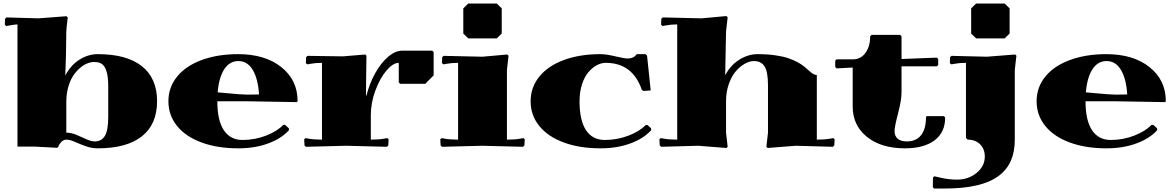

<svg xmlns="http://www.w3.org/2000/svg" viewBox="-20 -840 6719 1100"><path d="M80.1 0V-700.2Q67.4 -700.2 32.2 -693.8L16.1 -690.9L7.8 -698.2L8.8 -731.9L17.1 -740.2L200.2 -734.9L360.8 -747.1L368.2 -740.2Q359.9 -673.8 359.9 -660.2L357.9 -521Q356.9 -514.2 354 -407.2Q384.8 -466.3 434.8 -498Q484.9 -529.8 540 -529.8Q706.1 -529.8 793 -460.7Q879.9 -391.6 879.9 -259.8Q879.9 -127.9 793 -59.1Q706.1 9.8 540 9.8Q504.9 9.8 470.5 -2.7Q436 -15.1 408 -27.6Q379.9 -40 359.9 -40Q342.8 -40 328.9 -24.2Q314.9 -8.3 314.9 0L308.1 6.8Q185.1 0 180.2 0ZM359.9 -80.1Q387.7 -80.1 418 -67.4Q448.2 -54.7 475.3 -42.2Q502.4 -29.8 522.9 -29.8Q562 -29.8 581.1 -62Q600.1 -94.2 600.1 -169.9V-345.2Q600.1 -398.9 590.6 -430.2Q581.1 -461.4 564.2 -473.1Q547.4 -484.9 520 -484.9Q500 -484.9 478.5 -476.1Q457 -467.3 435.8 -448.5Q414.6 -429.7 397.9 -403.8Q381.3 -377.9 370.8 -340.3Q360.4 -302.7 359.9 -259.8Z M1463.9 -298.8Q1458.5 -388.7 1428 -439.5Q1397.5 -490.2 1345.7 -490.2Q1294.9 -490.2 1264.4 -442.6Q1233.9 -395 1227.1 -311Q1232.9 -310.5 1274.9 -306.6Q1316.9 -302.7 1348.6 -300.3Q1380.4 -297.9 1395 -297.9Q1430.7 -297.9 1463.9 -298.8ZM1679.7 -254.9Q1435.1 -259.8 1395 -259.8H1225.1Q1225.1 -149.4 1262.5 -93.8Q1299.8 -38.1 1369.1 -38.1Q1440.9 -38.1 1505.4 -63.5Q1569.8 -88.9 1602.1 -124L1612.8 -125L1634.8 -105L1635.7 -94.2Q1591.8 -45.9 1516.1 -18.1Q1440.4 9.8 1344.7 9.8Q1225.6 9.8 1134.8 -23.7Q1043.9 -57.1 994.4 -118.4Q944.8 -179.7 944.8 -259.8Q944.8 -339.8 994.9 -401.4Q1044.9 -462.9 1136 -496.3Q1227.1 -529.8 1344.7 -529.8Q1498 -529.8 1591.6 -455.6Q1685.1 -381.3 1685.1 -259.8Z M1824.7 -480Q1787.6 -480 1756.3 -474.1L1740.7 -471.2L1732.4 -478L1733.4 -512.2L1741.7 -520L1944.8 -517.1L2072.8 -527.8L2079.6 -521Q2079.1 -516.1 2077.9 -413.3Q2076.7 -310.5 2076.7 -293H2079.6Q2096.7 -361.3 2129.2 -419.9Q2161.6 -478.5 2203.1 -514.2Q2244.6 -549.8 2284.7 -549.8H2456.5L2464.4 -542V-408.2L2416.5 -359.9H2272.5L2264.6 -368.2V-480Q2232.4 -480 2195.1 -437Q2157.7 -394 2131.1 -322.8Q2104.5 -251.5 2104.5 -180.2V-40Q2151.4 -40 2182.6 -45.9L2198.7 -48.8L2206.5 -42L2204.6 -6.8L2196.8 1L1964.4 -4.9L1732.4 1L1724.6 -6.8L1722.7 -42L1730.5 -48.8L1746.6 -45.9Q1777.8 -40 1824.7 -40Z M2634.3 -792 2662.6 -819.8H2826.2L2854.5 -792V-647.9L2826.2 -620.1H2662.6L2634.3 -647.9ZM2604.5 -480Q2567.4 -480 2536.1 -474.1L2520.5 -471.2L2512.2 -478L2513.2 -512.2L2521.5 -520L2744.1 -515.1L2886.2 -527.8L2893.6 -521Q2884.3 -446.8 2884.3 -439.9V-40Q2931.2 -40 2962.4 -45.9L2978.5 -48.8L2986.3 -42L2984.4 -6.8L2976.6 1L2744.1 -4.9L2512.2 1L2504.4 -6.8L2502.4 -42L2510.3 -48.8L2526.4 -45.9Q2557.6 -40 2604.5 -40Z M3444.3 -38.1Q3516.1 -38.1 3581.3 -63.2Q3646.5 -88.4 3678.2 -123L3689 -124L3710 -105L3710.9 -94.2Q3667 -45.9 3591.3 -18.1Q3515.6 9.8 3419.9 9.8Q3300.8 9.8 3210 -23.7Q3119.1 -57.1 3069.6 -118.4Q3020 -179.7 3020 -259.8Q3020 -339.8 3070.1 -401.4Q3120.1 -462.9 3210.9 -496.3Q3301.8 -529.8 3419.9 -529.8Q3452.6 -529.8 3505.1 -517.3Q3557.6 -504.9 3576.2 -504.9Q3610.8 -504.9 3627.9 -529.8H3678.2L3687 -522L3708 -321.8L3667 -318.8L3657.2 -325.2Q3604 -480 3450.2 -480Q3424.8 -480 3399.2 -466.3Q3373.5 -452.6 3351.1 -426.5Q3328.6 -400.4 3314.5 -356.9Q3300.3 -313.5 3300.3 -259.8Q3300.3 -149.4 3337.6 -93.8Q3375 -38.1 3444.3 -38.1Z M4139.6 -80.1Q4139.6 -73.2 4148.9 1L4141.6 7.8L3980 -4.9L3767.6 1L3759.8 -6.8L3757.8 -42L3765.6 -48.8L3781.7 -45.9Q3813 -40 3859.9 -40V-700.2Q3825.2 -700.2 3791.5 -693.8L3775.9 -690.9L3767.6 -698.2L3768.6 -731.9L3776.9 -740.2L3999.5 -734.9L4141.6 -748L4148.9 -741.2Q4139.6 -667 4139.6 -660.2L4134.8 -412.1H4136.7Q4166.5 -467.8 4216.8 -498.8Q4267.1 -529.8 4319.8 -529.8Q4375.5 -529.8 4421.6 -523.2Q4467.8 -516.6 4497.8 -506.1Q4527.8 -495.6 4551.3 -482.7Q4574.7 -469.7 4589.6 -457Q4604.5 -444.3 4616.2 -433.8Q4627.9 -423.3 4638.4 -416.7Q4648.9 -410.2 4659.7 -410.2V-40Q4706.5 -40 4737.8 -45.9L4753.9 -48.8L4761.7 -42L4759.8 -6.8L4752 1L4539.6 -4.9L4377.9 7.8L4370.6 1Q4379.9 -73.2 4379.9 -80.1V-350.1Q4379.9 -428.7 4360.4 -459.5Q4340.8 -490.2 4299.8 -490.2Q4274.4 -490.2 4247.1 -474.9Q4219.7 -459.5 4195.6 -431.6Q4171.4 -403.8 4155.5 -358.6Q4139.6 -313.5 4139.6 -259.8Z M4865.2 -453.1 4772.9 -448.2 4765.1 -456.1V-492.2L4772.9 -500H4865.2Q4912.1 -500 4938.7 -537.4Q4965.3 -574.7 4965.3 -631.8L4973.1 -640.1H5137.2L5145 -631.8V-502L5347.2 -509.8L5355 -502V-467.8L5347.2 -460H5145V-310.1Q5145 -266.6 5125 -189.9Q5105 -113.3 5105 -89.8Q5105 -60.5 5123 -45.2Q5141.1 -29.8 5175.3 -29.8Q5229 -29.8 5257.1 -65.7Q5285.2 -101.6 5285.2 -169.9L5290 -174.8H5387.2L5395 -167Q5395 -81.5 5334.2 -35.9Q5273.4 9.8 5165 9.8Q5028.3 9.8 4946.8 -55.9Q4865.2 -121.6 4865.2 -230Z M5543.9 -792 5572.3 -819.8H5735.8L5764.2 -792V-647.9L5735.8 -620.1H5572.3L5543.9 -647.9ZM5514.2 -49.8V-480Q5477.1 -480 5445.8 -474.1L5430.2 -471.2L5421.9 -478L5422.9 -512.2L5431.2 -520L5634.3 -515.1L5795.9 -527.8L5803.2 -521Q5793.9 -446.8 5793.9 -439.9V-40Q5793.9 29.3 5771.5 80.8Q5749 132.3 5700.9 168.2Q5652.8 204.1 5575.2 222.2Q5497.6 240.2 5389.2 240.2H5332L5324.2 231.9L5325.2 176.8L5333 169.9L5369.1 178.2Q5416 189 5462.9 189Q5528.8 189 5575.4 150.4Q5622.1 111.8 5622.1 57.1Q5622.1 13.7 5595.2 -13.2Q5568.4 -40 5523.9 -40Z M6438 -298.8Q6432.6 -388.7 6402.1 -439.5Q6371.6 -490.2 6319.8 -490.2Q6269 -490.2 6238.5 -442.6Q6208 -395 6201.2 -311Q6207 -310.5 6249 -306.6Q6291 -302.7 6322.8 -300.3Q6354.5 -297.9 6369.1 -297.9Q6404.8 -297.9 6438 -298.8ZM6653.8 -254.9Q6409.2 -259.8 6369.1 -259.8H6199.2Q6199.2 -149.4 6236.6 -93.8Q6273.9 -38.1 6343.3 -38.1Q6415 -38.1 6479.5 -63.5Q6543.9 -88.9 6576.2 -124L6586.9 -125L6608.9 -105L6609.9 -94.2Q6565.9 -45.9 6490.2 -18.1Q6414.6 9.8 6318.8 9.8Q6199.7 9.8 6108.9 -23.7Q6018.1 -57.1 5968.5 -118.4Q5918.9 -179.7 5918.9 -259.8Q5918.9 -339.8 5969 -401.4Q6019 -462.9 6110.1 -496.3Q6201.2 -529.8 6318.8 -529.8Q6472.2 -529.8 6565.7 -455.6Q6659.2 -381.3 6659.2 -259.8Z"/></svg>

Font: Yokawerad
Style: Regular
Weight: 500
Designer: gluk
Foundry: gluk
Version: Version 0.79